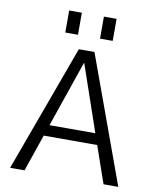

<svg xmlns="http://www.w3.org/2000/svg" viewBox="-99 -1013 892 1089"><g transform="rotate(10 346.5 -468.5)"><path d="M410 -810V-937H483V-810ZM210 -810V-937H283V-810ZM346 -658H344L213 -277H477ZM499 -213H191L118 0H35L302 -730H392L658 0H573Z"/></g></svg>

Font: Mplus 1p
Style: Regular
Weight: 400
Version: Version 1.061